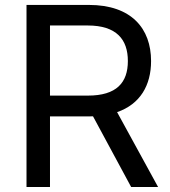

<svg xmlns="http://www.w3.org/2000/svg" viewBox="-20 -747 681 767"><path d="M85.9 0H179.7V-282H333.5C339.8 -282 345.9 -282 351.6 -282.3L503.9 0H611.5L447.8 -299C540.1 -331 583.5 -406.2 583.5 -503.2C583.5 -632.8 505.3 -727.3 335.2 -727.3H85.9ZM179.7 -365.1V-645.2H330.3C445.7 -645.2 490.8 -589.1 490.8 -503.2C490.8 -416.9 445.7 -365.1 331.3 -365.1Z"/></svg>

Font: Margiela Sans Text
Style: Regular
Weight: 400
Designer: Stefan Endress, Andreas Faust
Version: Version 1.100;FEAKit 1.0